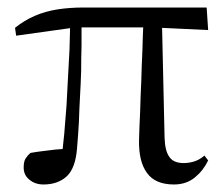

<svg xmlns="http://www.w3.org/2000/svg" viewBox="-20 -479 597 511"><path d="M96 12Q134 12 158 -10Q181 -32 185 -84Q188 -119 190 -154Q191 -188 193 -223Q195 -257 196 -291Q196 -325 197 -358Q197 -390 197 -423H167Q166 -385 165 -348Q163 -311 161 -273Q159 -235 157 -198Q154 -160 151 -123Q147 -85 143 -47L162 -84Q145 -82 128 -81Q111 -79 95 -77Q78 -75 61 -72Q53 -65 48 -57Q43 -49 43 -33Q43 -13 58 -1Q73 12 96 12ZM23 -384 180 -406H387L534 -399L530 -459H202Q165 -459 133 -454Q101 -449 73 -437Q45 -425 20 -405ZM443 12Q476 12 499 -7Q521 -25 534 -52L524 -65Q513 -55 499 -50Q484 -45 469 -45Q442 -45 431 -61Q419 -77 418 -113L411 -423L362 -426Q360 -386 359 -345Q357 -303 356 -263Q354 -222 353 -183Q351 -143 350 -106Q349 -49 371 -19Q393 12 443 12Z"/></svg>

Font: Source Serif 4 48pt
Style: Regular
Weight: 400
Designer: Frank Grie√ühammer
Foundry: Adobe Systems Incorporated
Version: Version 4.004;hotconv 1.0.116;makeotfexe 2.5.65601